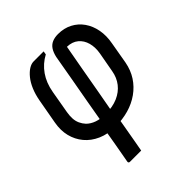

<svg xmlns="http://www.w3.org/2000/svg" viewBox="-201 -675 1002 1002"><g transform="rotate(-45 300.0 -174.5)"><path d="M388 -543Q432 -543 466.5 -525Q501 -507 523.5 -475Q546 -443 554 -400.5Q562 -358 553 -310L532 -189Q523 -141 499 -104Q475 -67 438.5 -41Q402 -15 356.5 -2Q311 11 259 11Q203 11 160 -8Q117 -27 89.5 -60Q62 -93 51.5 -135.5Q41 -178 50 -228L75 -367Q82 -405 95 -435.5Q108 -466 125.5 -487.5Q143 -509 161.5 -520.5Q180 -532 197 -532Q211 -532 223 -532Q235 -532 247 -532Q259 -532 271 -532L268 -513Q223 -489 194 -447.5Q165 -406 155 -348L133 -222Q129 -199 130 -178.5Q131 -158 139 -140.5Q147 -123 160 -109Q178 -91 205 -81.5Q232 -72 269 -72Q321 -72 359 -88.5Q397 -105 420.5 -135Q444 -165 451 -206L471 -316Q478 -356 469 -389Q460 -422 436 -442Q412 -462 374 -463Q361 -392 348.5 -322Q336 -252 324 -183.5Q312 -115 299 -46L303 -22Q299 4 294 31Q289 58 284.5 85Q280 112 275 139Q270 166 265 194Q245 194 224.5 194Q204 194 182 194Q177 194 174.5 191Q172 188 173 183Q182 131 191.5 80Q201 29 209 -22L223 -45Q235 -114 247 -183Q259 -252 272 -322.5Q285 -393 297 -465Q303 -492 314.5 -509.5Q326 -527 344.5 -535Q363 -543 388 -543Z"/></g></svg>

Font: RecMonoLinear Nerd Font Mono
Style: Italic
Weight: 400
Italic angle: -10°
Monospace: yes
Version: Version 1.085; ttfautohint (v1.8.4.7-5d5b);Nerd Fonts 3.2.1